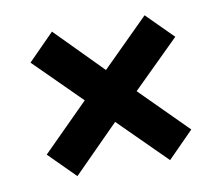

<svg xmlns="http://www.w3.org/2000/svg" viewBox="-58 -649 689 594"><g transform="rotate(-10 286.0 -352.5)"><path d="M58 -208 203 -353 58 -497 140 -580 284 -434 431 -580 513 -498 366 -353 512 -207 431 -125 284 -271 140 -126Z"/></g></svg>

Font: Noto Sans Sinhala ExtraBold
Style: Regular
Weight: 800
Designer: Jelle Bosma - Monotype Design Team
Foundry: Monotype Imaging Inc.
Version: Version 2.006; ttfautohint (v1.8.4.7-5d5b)